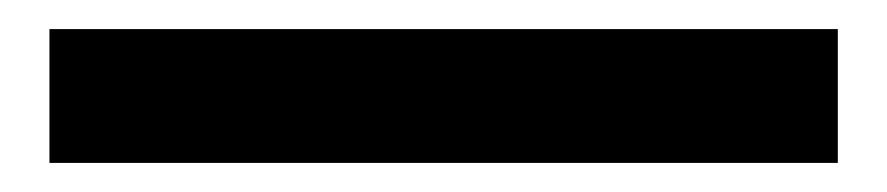

<svg xmlns="http://www.w3.org/2000/svg" viewBox="-20 47 610 132"><path d="M14 159V67H556V159Z"/></svg>

Font: Noto Sans TC ExtraBold
Style: Regular
Weight: 800
Designer: Ryoko NISHIZUKA  (kana, bopomofo & ideographs); Paul D. Hunt (Latin, Greek & Cyrillic); Sandoll Communications , Soo-you
Foundry: Adobe
Version: Version 2.004-H2;hotconv 1.0.118;makeotfexe 2.5.65603